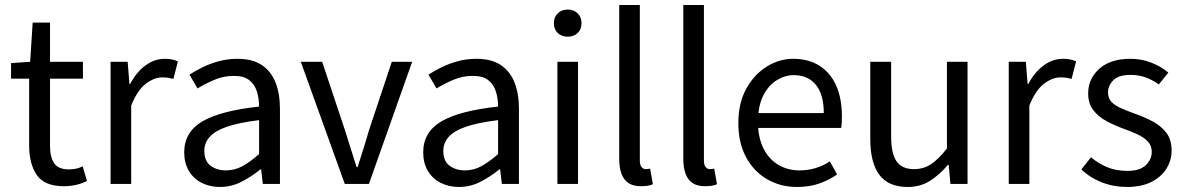

<svg xmlns="http://www.w3.org/2000/svg" viewBox="-20 -732 4714 764"><path d="M235 9Q157 9 126.5 -35.5Q96 -80 96 -153V-419H24V-481L100 -486L110 -642H179V-486H310V-419H179V-151Q179 -107 195.5 -82.5Q212 -58 254 -58Q267 -58 281 -60.5Q295 -63 309 -70L326 -12Q307 -2 283.5 3.5Q260 9 235 9Z M420 0V-486H488L495 -398H498Q522 -444 558 -471Q594 -498 636 -498Q652 -498 664 -495.5Q676 -493 688 -488L670 -418Q659 -421 649.5 -422.5Q640 -424 625 -424Q594 -424 560.5 -399Q527 -374 502 -312V0Z M855 12Q815 12 782.5 -4.5Q750 -21 731.5 -52Q713 -83 713 -126Q713 -206 784.5 -248.5Q856 -291 1011 -308Q1011 -339 1002.5 -367Q994 -395 972.5 -412.5Q951 -430 911 -430Q869 -430 832 -414Q795 -398 766 -380L734 -435Q757 -450 786.5 -464.5Q816 -479 851 -488.5Q886 -498 925 -498Q985 -498 1022 -473Q1059 -448 1076.5 -403.5Q1094 -359 1094 -298V0H1026L1019 -58H1016Q982 -30 941.5 -9Q901 12 855 12ZM879 -54Q914 -54 945 -71Q976 -88 1011 -119V-254Q930 -244 882.5 -227.5Q835 -211 814 -187Q793 -163 793 -132Q793 -91 818 -72.5Q843 -54 879 -54Z M1352 0 1177 -486H1262L1354 -210Q1365 -174 1376.5 -138Q1388 -102 1399 -67H1403Q1414 -102 1425.5 -138Q1437 -174 1447 -210L1539 -486H1620L1448 0Z M1806 12Q1766 12 1733.5 -4.5Q1701 -21 1682.5 -52Q1664 -83 1664 -126Q1664 -206 1735.5 -248.5Q1807 -291 1962 -308Q1962 -339 1953.5 -367Q1945 -395 1923.5 -412.5Q1902 -430 1862 -430Q1820 -430 1783 -414Q1746 -398 1717 -380L1685 -435Q1708 -450 1737.5 -464.5Q1767 -479 1802 -488.5Q1837 -498 1876 -498Q1936 -498 1973 -473Q2010 -448 2027.5 -403.5Q2045 -359 2045 -298V0H1977L1970 -58H1967Q1933 -30 1892.5 -9Q1852 12 1806 12ZM1830 -54Q1865 -54 1896 -71Q1927 -88 1962 -119V-254Q1881 -244 1833.5 -227.5Q1786 -211 1765 -187Q1744 -163 1744 -132Q1744 -91 1769 -72.5Q1794 -54 1830 -54Z M2198 0V-486H2280V0ZM2239 -586Q2215 -586 2199.5 -600.5Q2184 -615 2184 -640Q2184 -664 2199.5 -679Q2215 -694 2239 -694Q2263 -694 2278.5 -679Q2294 -664 2294 -640Q2294 -615 2278.5 -600.5Q2263 -586 2239 -586Z M2531 9Q2500 9 2481 -3.5Q2462 -16 2453 -40.5Q2444 -65 2444 -100V-712H2526V-94Q2526 -75 2533 -67Q2540 -59 2550 -59Q2554 -59 2557.5 -59.5Q2561 -60 2567 -61L2578 1Q2570 5 2558 7Q2546 9 2531 9Z M2786 9Q2755 9 2736 -3.5Q2717 -16 2708 -40.5Q2699 -65 2699 -100V-712H2781V-94Q2781 -75 2788 -67Q2795 -59 2805 -59Q2809 -59 2812.5 -59.5Q2816 -60 2822 -61L2833 1Q2825 5 2813 7Q2801 9 2786 9Z M3151 12Q3086 12 3033 -18.5Q2980 -49 2949 -106Q2918 -163 2918 -242Q2918 -322 2949.5 -379Q2981 -436 3031 -467Q3081 -498 3136 -498Q3198 -498 3241.5 -470Q3285 -442 3307.5 -391Q3330 -340 3330 -270Q3330 -257 3329.5 -244.5Q3329 -232 3327 -223H2978L2977 -282H3258Q3258 -356 3226.5 -394.5Q3195 -433 3138 -433Q3104 -433 3071 -413Q3038 -393 3017 -351.5Q2996 -310 2996 -244Q2997 -181 3019.5 -138.5Q3042 -96 3079 -75Q3116 -54 3161 -54Q3196 -54 3226.5 -63.5Q3257 -73 3282 -90L3311 -38Q3280 -16 3240.5 -2Q3201 12 3151 12Z M3592 12Q3515 12 3479 -36.5Q3443 -85 3443 -178V-486H3526V-189Q3526 -121 3547.5 -90Q3569 -59 3617 -59Q3655 -59 3684.5 -78.5Q3714 -98 3748 -141V-486H3830V0H3762L3755 -76H3752Q3718 -36 3680 -12Q3642 12 3592 12Z M3994 0V-486H4062L4069 -398H4072Q4096 -444 4132 -471Q4168 -498 4210 -498Q4226 -498 4238 -495.5Q4250 -493 4262 -488L4244 -418Q4233 -421 4223.5 -422.5Q4214 -424 4199 -424Q4168 -424 4134.5 -399Q4101 -374 4076 -312V0Z M4464 12Q4411 12 4364 -6.5Q4317 -25 4283 -58L4321 -106Q4353 -80 4387.5 -66Q4422 -52 4467 -52Q4515 -52 4539 -74.5Q4563 -97 4563 -128Q4563 -153 4547 -169.5Q4531 -186 4506 -197.5Q4481 -209 4453 -219Q4417 -232 4384 -249.5Q4351 -267 4330.5 -293.5Q4310 -320 4310 -360Q4310 -419 4354.5 -458.5Q4399 -498 4478 -498Q4523 -498 4562 -482.5Q4601 -467 4629 -443L4591 -396Q4566 -414 4538.5 -424Q4511 -434 4478 -434Q4432 -434 4410.5 -413Q4389 -392 4389 -364Q4389 -342 4402 -327.5Q4415 -313 4438.5 -302.5Q4462 -292 4492 -281Q4530 -268 4564.5 -250Q4599 -232 4620.5 -204.5Q4642 -177 4642 -133Q4642 -94 4621.5 -61Q4601 -28 4561.5 -8Q4522 12 4464 12Z"/></svg>

Font: Mada
Style: Regular
Weight: 400
Designer: Khaled Hosny
Version: Version 1.5